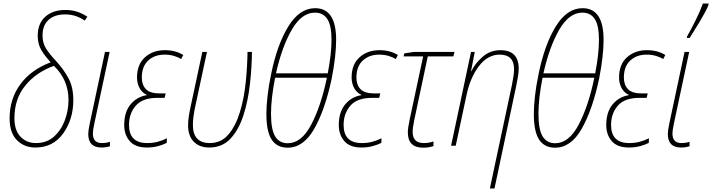

<svg xmlns="http://www.w3.org/2000/svg" viewBox="-20 -819 4002 1079"><path d="M392 -257Q392 -328 365.5 -378Q339 -428 296 -475Q260 -513 239.5 -545Q219 -577 219 -619Q219 -677 253 -707.5Q287 -738 345 -738Q379 -738 406.5 -728.5Q434 -719 456 -703L471 -725Q446 -742 415.5 -752.5Q385 -763 347 -763Q277 -763 234.5 -725Q192 -687 192 -618Q192 -572 212 -538Q232 -504 265 -469Q154 -427 94 -345Q34 -263 34 -154Q34 -74 74.5 -32Q115 10 179 10Q278 10 335 -69Q392 -148 392 -257ZM61 -155Q61 -263 122 -338Q183 -413 283 -449Q365 -370 365 -257Q365 -199 344.5 -143.5Q324 -88 283.5 -51.5Q243 -15 182 -15Q130 -15 95.5 -50.5Q61 -86 61 -155Z M598 3V-22Q577 -15 552 -15Q502 -15 502 -69Q502 -86 510 -124L596 -527H570L484 -123Q476 -85 476 -66Q476 10 550 10Q576 10 598 3Z M917 -16 918 -42Q892 -29 865.5 -22Q839 -15 807 -15Q705 -15 705 -117Q705 -181 743 -225Q781 -269 864 -269H905L911 -294H877Q823 -294 800 -318Q777 -342 777 -383Q777 -446 813 -479Q849 -512 905 -512Q933 -512 957 -505Q981 -498 998 -487L1010 -510Q966 -537 907 -537Q839 -537 794.5 -497Q750 -457 750 -383Q750 -351 764 -324.5Q778 -298 805 -286L804 -284Q749 -275 713.5 -232Q678 -189 678 -116Q678 -62 709 -26Q740 10 806 10Q840 10 869 2Q898 -6 917 -16Z M1396 -527H1371Q1370 -446 1361 -357Q1352 -268 1328.5 -190Q1305 -112 1264 -63.5Q1223 -15 1159 -15Q1064 -15 1064 -117Q1064 -160 1078 -224L1143 -527H1117L1052 -223Q1045 -192 1041 -165Q1037 -138 1037 -115Q1037 -55 1069 -22.5Q1101 10 1156 10Q1229 10 1275.5 -40Q1322 -90 1348 -171Q1374 -252 1384.5 -345.5Q1395 -439 1396 -527Z M1844 -377Q1869 -505 1869 -595Q1869 -773 1751 -773Q1663 -773 1600 -670Q1537 -567 1504 -404Q1490 -338 1483.5 -280Q1477 -222 1477 -179Q1477 -79 1507 -34Q1537 11 1596 11Q1686 11 1746.5 -96Q1807 -203 1844 -377ZM1750 -748Q1796 -748 1819.5 -712Q1843 -676 1843 -595Q1843 -516 1822 -407H1531Q1564 -555 1619.5 -651.5Q1675 -748 1750 -748ZM1503 -180Q1503 -265 1526 -382H1817Q1784 -223 1729 -118.5Q1674 -14 1597 -14Q1550 -14 1526.5 -52.5Q1503 -91 1503 -180Z M2123 -16 2124 -42Q2098 -29 2071.5 -22Q2045 -15 2013 -15Q1911 -15 1911 -117Q1911 -181 1949 -225Q1987 -269 2070 -269H2111L2117 -294H2083Q2029 -294 2006 -318Q1983 -342 1983 -383Q1983 -446 2019 -479Q2055 -512 2111 -512Q2139 -512 2163 -505Q2187 -498 2204 -487L2216 -510Q2172 -537 2113 -537Q2045 -537 2000.5 -497Q1956 -457 1956 -383Q1956 -351 1970 -324.5Q1984 -298 2011 -286L2010 -284Q1955 -275 1919.5 -232Q1884 -189 1884 -116Q1884 -62 1915 -26Q1946 10 2012 10Q2046 10 2075 2Q2104 -6 2123 -16Z M2416 2V-24Q2390 -15 2361 -15Q2299 -15 2299 -78Q2299 -92 2301.5 -107.5Q2304 -123 2308 -144L2384 -502H2528L2534 -527H2305L2252 -519L2248 -502H2358L2282 -146Q2272 -100 2272 -75Q2272 11 2358 11Q2389 11 2416 2Z M2759 240 2881 -336Q2886 -360 2890.5 -386.5Q2895 -413 2895 -433Q2895 -537 2792 -537Q2735 -537 2692.5 -500Q2650 -463 2629 -419H2627L2648 -527H2627L2515 0H2541L2601 -281Q2622 -383 2671.5 -447.5Q2721 -512 2788 -512Q2869 -512 2869 -430Q2869 -410 2865 -387.5Q2861 -365 2857 -342L2733 240Z M3347 -377Q3372 -505 3372 -595Q3372 -773 3254 -773Q3166 -773 3103 -670Q3040 -567 3007 -404Q2993 -338 2986.5 -280Q2980 -222 2980 -179Q2980 -79 3010 -34Q3040 11 3099 11Q3189 11 3249.5 -96Q3310 -203 3347 -377ZM3253 -748Q3299 -748 3322.5 -712Q3346 -676 3346 -595Q3346 -516 3325 -407H3034Q3067 -555 3122.5 -651.5Q3178 -748 3253 -748ZM3006 -180Q3006 -265 3029 -382H3320Q3287 -223 3232 -118.5Q3177 -14 3100 -14Q3053 -14 3029.5 -52.5Q3006 -91 3006 -180Z M3626 -16 3627 -42Q3601 -29 3574.5 -22Q3548 -15 3516 -15Q3414 -15 3414 -117Q3414 -181 3452 -225Q3490 -269 3573 -269H3614L3620 -294H3586Q3532 -294 3509 -318Q3486 -342 3486 -383Q3486 -446 3522 -479Q3558 -512 3614 -512Q3642 -512 3666 -505Q3690 -498 3707 -487L3719 -510Q3675 -537 3616 -537Q3548 -537 3503.5 -497Q3459 -457 3459 -383Q3459 -351 3473 -324.5Q3487 -298 3514 -286L3513 -284Q3458 -275 3422.5 -232Q3387 -189 3387 -116Q3387 -62 3418 -26Q3449 10 3515 10Q3549 10 3578 2Q3607 -6 3626 -16Z M3856 -606Q3876 -637 3911.5 -696Q3947 -755 3961 -789L3962 -799H3930Q3915 -757 3888.5 -703.5Q3862 -650 3841 -614L3840 -606ZM3855 3V-22Q3834 -15 3809 -15Q3759 -15 3759 -69Q3759 -86 3767 -124L3853 -527H3827L3741 -123Q3733 -85 3733 -66Q3733 10 3807 10Q3833 10 3855 3Z"/></svg>

Font: Noto Sans Display SemiCondensed Thin
Style: Italic
Weight: 250
Width: 4
Designer: Monotype Design team
Foundry: Monotype Imaging Inc.
Version: 1.000